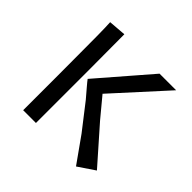

<svg xmlns="http://www.w3.org/2000/svg" viewBox="-151 -728 887 887"><g transform="rotate(45 292.5 -284.0)"><path d="M100.1 -378.9Q100.1 -436 99.6 -488Q99.1 -540 97.2 -571.8L183.1 -578.6L184.1 -338.9V0H100.6V-229.5ZM271.5 -238.3 231.9 -284.7Q214.8 -304.7 209 -313L426.8 -564.9H535.2L306.2 -313Q308.6 -309.6 316.4 -300.8L385.3 -217.8L538.6 -43.9L457 11.2L368.2 -113.8Z"/></g></svg>

Font: Duru Sans
Style: Regular
Weight: 400
Designer: Onur Yazõcõgil
Foundry: Onur Yazõcõgil
Version: Version 1.001